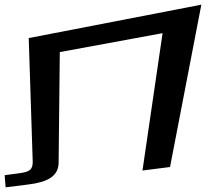

<svg xmlns="http://www.w3.org/2000/svg" viewBox="-138 -758 882 822"><path d="M-58 -16 -118 -8 -114 44 -18 32C65 22 113 -3 113 -63L118 -535L558 -616L472 -28L590 -43L724 -738L-15 -595L2 -68C3 -32 -10 -22 -58 -16Z"/></svg>

Font: Gamestation Warped
Style: Regular
Weight: 400
Designer: Jonas Hecksher
Foundry: Jonas Hecksher, Playtypeª, e-types AS
Version: Version 1.003